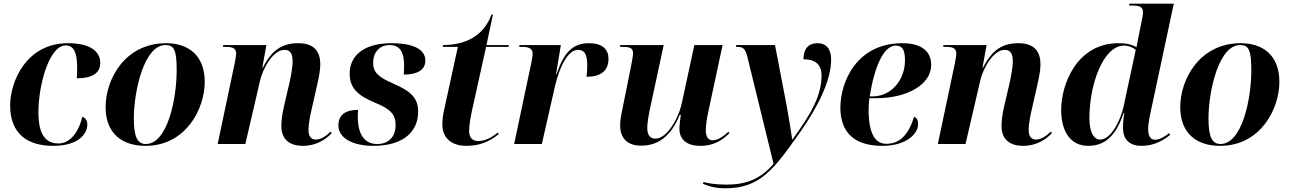

<svg xmlns="http://www.w3.org/2000/svg" viewBox="-20 -780 6983 1040"><path d="M268 10C404 10 453 -54 453 -106C453 -130 440 -142 426 -148C399 -36 341 -3 296 -3C226 -3 188 -53 188 -173C188 -314 245 -534 336 -534C377 -534 398 -500 398 -413C398 -389 397 -371 396 -356C493 -356 523 -393 523 -440C523 -497 475 -546 348 -546C120 -546 35 -335 35 -209C35 -56 128 10 268 10Z M768 10C988 10 1089 -192 1089 -336C1089 -485 995 -546 880 -546C656 -546 552 -350 552 -200C552 -59 639 10 768 10ZM770 0C724 0 705 -39 705 -138C705 -288 761 -536 876 -536C923 -536 937 -509 937 -400C937 -241 886 0 770 0Z M1621 10C1694 10 1745 -25 1777 -59L1771 -67C1752 -49 1722 -24 1691 -24C1665 -24 1651 -42 1651 -75C1651 -105 1657 -138 1665 -175L1697 -316C1705 -351 1715 -397 1715 -431C1715 -496 1686 -546 1596 -546C1509 -546 1453 -510 1404 -414H1401L1423 -536H1189L1188 -526H1206C1244 -526 1259 -516 1259 -489C1259 -479 1255 -458 1252 -441L1159 0H1309L1389 -345C1403 -406 1458 -510 1521 -510C1559 -510 1565 -478 1565 -446C1565 -410 1552 -349 1546 -323L1520 -212C1508 -161 1504 -127 1504 -97C1504 -31 1542 10 1621 10Z M2002 10C2174 10 2245 -74 2245 -175C2245 -250 2205 -286 2111 -327C2030 -362 2001 -388 2001 -440C2001 -494 2034 -536 2090 -536C2148 -536 2169 -496 2169 -422C2169 -408 2168 -393 2167 -376C2237 -376 2284 -399 2284 -452C2284 -501 2240 -546 2100 -546C1950 -546 1874 -478 1874 -381C1874 -298 1925 -260 2011 -224C2093 -190 2123 -162 2123 -103C2123 -45 2091 0 2023 0C1957 0 1918 -48 1918 -149C1918 -160 1919 -172 1920 -185C1857 -185 1813 -162 1813 -100C1813 -31 1893 10 2002 10Z M2505 10C2578 10 2627 -11 2681 -53L2677 -62C2644 -36 2609 -16 2570 -16C2534 -16 2521 -41 2521 -71C2521 -101 2530 -149 2536 -178L2613 -526H2735L2736 -536H2615L2650 -701H2642C2601 -587 2503 -536 2380 -536L2378 -526H2460L2387 -191C2380 -161 2376 -135 2376 -103C2377 -31 2428 10 2505 10Z M2858 -440 2765 0H2915L2985 -308C3011 -422 3058 -510 3110 -510C3143 -510 3161 -491 3161 -426C3161 -409 3160 -388 3157 -364C3232 -364 3276 -395 3276 -461C3276 -514 3242 -546 3170 -546C3082 -546 3034 -495 2995 -379H2992L3018 -536H2794L2792 -526H2812C2844 -526 2865 -516 2865 -491C2865 -477 2862 -459 2858 -440Z M3775 10C3850 10 3898 -25 3931 -59L3925 -66C3900 -42 3868 -20 3841 -20C3816 -20 3803 -39 3803 -76C3803 -99 3809 -140 3815 -167L3894 -536H3741L3673 -221C3653 -130 3589 -29 3531 -29C3499 -29 3486 -51 3486 -89C3486 -114 3494 -160 3502 -197L3575 -536H3340L3338 -526H3356C3394 -526 3409 -518 3409 -491C3409 -480 3405 -458 3400 -431L3356 -212C3349 -178 3339 -135 3339 -102C3339 -43 3367 9 3453 9C3549 9 3616 -46 3662 -158H3668C3665 -143 3660 -97 3660 -84C3660 -33 3689 10 3775 10Z M3908 240C4099 240 4172 137 4316 -67C4413 -205 4482 -347 4482 -457C4482 -512 4458 -546 4408 -546C4360 -546 4332 -517 4332 -459C4390 -459 4430 -436 4430 -371C4430 -259 4370 -159 4273 -25H4271C4265 -68 4251 -156 4241 -208L4178 -536H3968L3966 -526H3976C4007 -526 4018 -513 4028 -473L4170 107C4098 193 4016 220 3915 220C3854 220 3811 212 3791 206L3787 215C3815 228 3856 240 3908 240Z M4759 10C4892 10 4953 -57 4953 -107C4953 -132 4944 -143 4931 -147C4905 -61 4860 -1 4782 -1C4720 -1 4685 -56 4685 -187C4685 -200 4687 -233 4689 -248H4726C4897 -248 5024 -324 5024 -428C5024 -506 4966 -546 4868 -546C4616 -546 4532 -331 4532 -197C4532 -57 4614 10 4759 10ZM4708 -258H4691C4716 -415 4765 -533 4832 -533C4865 -533 4882 -514 4882 -454C4882 -343 4804 -258 4708 -258Z M5522 10C5595 10 5646 -25 5678 -59L5672 -67C5653 -49 5623 -24 5592 -24C5566 -24 5552 -42 5552 -75C5552 -105 5558 -138 5566 -175L5598 -316C5606 -351 5616 -397 5616 -431C5616 -496 5587 -546 5497 -546C5410 -546 5354 -510 5305 -414H5302L5324 -536H5090L5089 -526H5107C5145 -526 5160 -516 5160 -489C5160 -479 5156 -458 5153 -441L5060 0H5210L5290 -345C5304 -406 5359 -510 5422 -510C5460 -510 5466 -478 5466 -446C5466 -410 5453 -349 5447 -323L5421 -212C5409 -161 5405 -127 5405 -97C5405 -31 5443 10 5522 10Z M5874 10C5956 10 6022 -33 6066 -168H6070C6066 -146 6063 -122 6063 -85C6063 -21 6103 10 6162 10C6231 10 6279 -18 6319 -50L6313 -59C6295 -44 6263 -23 6237 -23C6212 -23 6199 -43 6199 -82C6199 -110 6212 -173 6219 -203L6338 -760H6098L6096 -750H6113C6157 -750 6171 -740 6171 -713C6171 -701 6168 -684 6164 -665L6147 -582C6145 -570 6139 -541 6136 -524C6111 -539 6083 -546 6039 -546C5810 -546 5728 -319 5728 -186C5728 -56 5787 10 5874 10ZM5939 -24C5908 -24 5881 -58 5881 -140C5881 -322 5955 -533 6069 -533C6094 -533 6117 -523 6132 -510L6066 -203C6050 -130 5999 -24 5939 -24Z M6589 10C6809 10 6910 -192 6910 -336C6910 -485 6816 -546 6701 -546C6477 -546 6373 -350 6373 -200C6373 -59 6460 10 6589 10ZM6591 0C6545 0 6526 -39 6526 -138C6526 -288 6582 -536 6697 -536C6744 -536 6758 -509 6758 -400C6758 -241 6707 0 6591 0Z"/></svg>

Font: Noto Serif Display
Style: Bold Italic
Weight: 700
Italic angle: -12°
Designer: Monotype Design Team
Foundry: Monotype Imaging Inc.
Version: Version 2.009